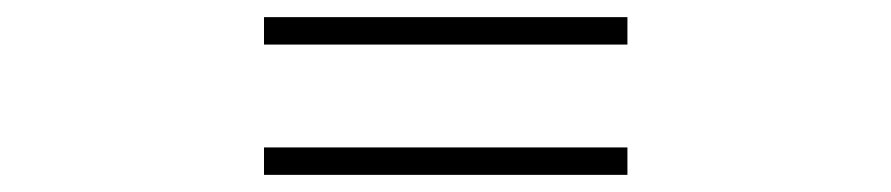

<svg xmlns="http://www.w3.org/2000/svg" viewBox="-20 -492 1040 224"><path d="M288 -440H712V-472H288ZM288 -288H712V-320H288Z"/></svg>

Font: Noto Sans Japanese Light
Style: Regular
Weight: 300
Designer: Ryoko NISHIZUKA (kana & ideographs); Paul D. Hunt (Latin, Greek & Cyrillic); Wenlong ZHANG (bopomofo); Sandoll Communica
Foundry: Adobe Systems Incorporated
Version: Version 1.000;PS 1;hotconv 1.0.78;makeotf.lib2.5.61930